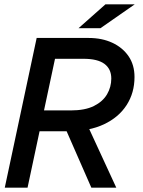

<svg xmlns="http://www.w3.org/2000/svg" viewBox="-20 -865 659 885"><path d="M107 -260 128 -356H306Q372 -356 413 -376.5Q454 -397 473.5 -430.5Q493 -464 493 -503Q493 -547 461.5 -570.5Q430 -594 365 -594H178L199 -690H389Q450 -690 497.5 -668Q545 -646 572.5 -606Q600 -566 600 -510Q600 -437 563.5 -380.5Q527 -324 459 -292Q391 -260 294 -260ZM2 0 149 -690H254L107 0ZM401 0 270 -299H378L516 0ZM342 -735 466 -845H601L443 -735Z"/></svg>

Font: Radio Canada Big
Style: Italic
Weight: 400
Italic angle: -12°
Designer: Étienne Aubert Bonn
Foundry: Coppers and Brasses
Version: Version 1.001